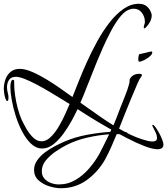

<svg xmlns="http://www.w3.org/2000/svg" viewBox="-30 -661 884 1015"><path d="M804 128Q777 128 734 111.5Q691 95 640 68.5Q589 42 538.5 13Q488 -16 446 -42Q404 -68 380 -84Q369 -60 350 -25Q331 10 306.5 44Q282 78 253.5 101Q225 124 193 124Q161 124 134.5 99Q108 74 87.5 35Q67 -4 53 -48.5Q39 -93 32 -133Q25 -173 25 -199Q25 -203 25.5 -212.5Q26 -222 29 -230.5Q32 -239 38 -239Q45 -239 45 -230.5Q45 -222 45 -217Q45 -190 50 -155.5Q55 -121 64 -87.5Q73 -54 84 -29Q93 -10 108 17Q123 44 144 65Q165 86 190 86Q215 86 238.5 63Q262 40 281.5 6.5Q301 -27 315.5 -59.5Q330 -92 338 -111Q322 -121 293.5 -138.5Q265 -156 231.5 -176Q198 -196 164 -214Q130 -232 101 -243.5Q72 -255 54 -255Q29 -255 18 -239Q7 -223 7 -199Q7 -185 11 -171Q15 -157 15 -143Q15 -141 14 -134Q13 -127 8 -127Q3 -127 -1.5 -140.5Q-6 -154 -8 -169Q-10 -184 -10 -189Q-10 -216 -1.5 -240.5Q7 -265 26 -281Q45 -297 74 -297Q103 -297 141 -280.5Q179 -264 219 -239.5Q259 -215 294 -190Q329 -165 353 -148Q366 -180 385 -228.5Q404 -277 429 -332.5Q454 -388 484 -442.5Q514 -497 549 -542Q584 -587 623 -614Q662 -641 704 -641Q730 -641 746 -627.5Q762 -614 770 -591Q771 -588 771.5 -585Q772 -582 772 -579Q772 -563 763.5 -546.5Q755 -530 744 -519Q743 -518 739 -514.5Q735 -511 733 -511Q730 -511 730 -515Q730 -523 733 -530.5Q736 -538 736 -546Q736 -572 720 -593.5Q704 -615 676 -615Q669 -615 661.5 -613Q654 -611 647 -608Q624 -597 601 -567Q578 -537 556.5 -496.5Q535 -456 516 -413.5Q497 -371 482 -334Q467 -297 458 -274Q442 -235 427 -196Q412 -157 395 -118Q444 -83 504.5 -41Q565 1 629 35.5Q693 70 752 84Q764 87 777 87Q787 87 793.5 83Q800 79 800 68Q800 56 794 42Q788 28 781.5 16.5Q775 5 775 3Q775 -1 778 -1Q783 -1 792 11.5Q801 24 811 42Q821 60 827.5 77Q834 94 834 103Q834 116 825.5 122Q817 128 804 128ZM706 -335Q702 -335 701.5 -342Q701 -349 701 -351Q701 -355 702.5 -364.5Q704 -374 708 -375Q722 -378 736 -381Q750 -384 764 -388Q766 -388 767.5 -388.5Q769 -389 770 -389Q775 -389 775 -384Q775 -374 761.5 -362.5Q748 -351 732 -343Q716 -335 706 -335ZM292 334Q264 334 231 324Q198 314 174 292.5Q150 271 150 237Q150 210 167 186Q184 162 210 143Q236 124 263.5 110Q291 96 312 87Q368 63 430.5 51.5Q493 40 553 36Q570 4 582.5 -29.5Q595 -63 608 -96Q619 -125 631.5 -155Q644 -185 652 -215Q656 -229 655 -236Q654 -243 666 -256Q673 -264 684.5 -267.5Q696 -271 706 -271Q709 -271 714.5 -270Q720 -269 720 -264V-261Q712 -250 707 -241Q695 -217 685 -191.5Q675 -166 664 -142Q646 -98 628 -53.5Q610 -9 593 35Q600 34 606.5 34Q613 34 620 34Q623 34 633.5 36.5Q644 39 644 44Q644 47 631 48Q618 49 605 48.5Q592 48 590 48H587Q573 82 558 116Q543 150 525 183Q488 248 428.5 291Q369 334 292 334ZM281 314Q329 314 369.5 290Q410 266 442 228.5Q474 191 495 153Q509 127 521.5 101Q534 75 547 49Q490 53 431 66.5Q372 80 321 106Q297 118 266.5 138.5Q236 159 213.5 185.5Q191 212 191 244Q191 268 205 283.5Q219 299 239.5 306.5Q260 314 281 314Z"/></svg>

Font: Bonheur Royale
Style: Regular
Weight: 400
Designer: Robert E. Leuschke
Foundry: Robert E. Leuschke
Version: Version 1.010; ttfautohint (v1.8.3)